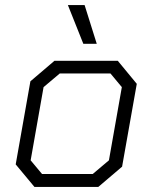

<svg xmlns="http://www.w3.org/2000/svg" viewBox="-20 -738 602 758"><path d="M42 -89 100 -417 195 -498H445L520 -407L462 -80L368 0H116ZM346 -51 410 -105 461 -394 416 -448H216L152 -394L101 -105L146 -51ZM248 -718H314L362 -565H309Z"/></svg>

Font: Chakra Petch Light
Style: Italic
Weight: 300
Italic angle: -10°
Designer: Katatrad Aksorn Co.,Ltd.
Foundry: Cadson Demak Co.,Ltd.
Version: Version 1.000; ttfautohint (v1.6)